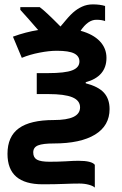

<svg xmlns="http://www.w3.org/2000/svg" viewBox="-20 -646 556 877"><path d="M403.8 -626Q436.5 -626 460 -618.7V-549.8Q444.3 -555.7 419.9 -555.7Q381.8 -555.7 348.1 -505.4Q405.3 -489.7 435.8 -457.8Q466.3 -425.8 466.3 -381.8Q466.3 -338.9 442.4 -311Q418.5 -283.2 371.6 -270.5V-265.6Q429.7 -250.5 455.1 -222.2Q480.5 -193.8 480.5 -147.9Q480.5 -71.8 414.1 -31.2Q347.7 9.3 225.1 9.3Q175.8 9.3 153.8 18.1Q131.8 26.9 131.8 50.3Q131.8 73.7 148.9 83.3Q166 92.8 206.5 92.8Q245.1 92.8 280.8 90.8Q315.9 88.4 337.9 88.4Q399.4 88.4 413.1 106.9V210.9Q405.3 203.1 385.7 197.8Q366.2 192.4 342.8 192.4Q312 192.4 271.5 194.1Q231 195.8 174.8 195.8Q94.2 195.8 54.2 161.1Q14.2 126.5 14.2 56.6Q14.2 -22.5 66.2 -60.1Q118.2 -97.7 225.6 -97.7Q285.6 -97.7 315.7 -112.1Q345.7 -126.5 345.7 -155.8Q345.7 -187 310.3 -201.7Q274.9 -216.3 201.2 -216.3H147.9V-312H198.7Q276.9 -312 309.8 -324.7Q342.8 -337.4 342.8 -365.2Q342.8 -389.6 318.8 -401.9Q294.9 -414.1 239.3 -414.1Q204.6 -414.1 160.4 -405.5Q116.2 -397 79.6 -381.8L39.1 -478.5Q68.4 -489.3 97.2 -496.8Q126 -504.4 154.3 -508.8L111.8 -557.6L72.8 -601.1V-613.3H161.6Q187.5 -594.7 256.3 -524.9Q293.5 -570.8 313 -588.1Q332.5 -605.5 355 -615.7Q377.4 -626 403.8 -626Z"/></svg>

Font: Bpm'online Open Sans
Style: Bold
Weight: 700
Foundry: Ascender Corporation
Version: Version 1.10